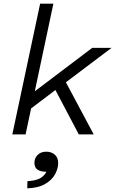

<svg xmlns="http://www.w3.org/2000/svg" viewBox="-20 -730 626 1043"><path d="M47 0 198 -710H270L169 -234L481 -470H586L338 -283L489 0H408L281 -241L149 -141L119 0ZM128 293 129 254Q172 252 196 239.5Q220 227 232 203Q200 203 183.5 191.5Q167 180 167 154Q167 129 184.5 111.5Q202 94 232 94Q258 94 277 109.5Q296 125 296 157Q296 185 279.5 216Q263 247 226 269Q189 291 128 293Z"/></svg>

Font: Sometype Mono
Style: Italic
Weight: 400
Italic angle: -12°
Monospace: yes
Designer: Ryoichi Tsunekawa
Foundry: Dharma Type
Version: Version 1.000; ttfautohint (v1.8.3)